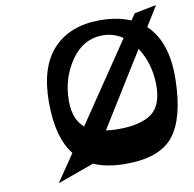

<svg xmlns="http://www.w3.org/2000/svg" viewBox="-98 -982 1148 1139"><g transform="rotate(-10 476.5 -412.5)"><path d="M842 -763Q959 -654 953 -424Q948 -194 864 -89.5Q780 15 572 14Q460 13 382 -22L381 -20L164 58L275 -105Q190 -212 190 -424Q190 -638 291 -745Q392 -852 572 -852Q677 -852 757 -818L783 -857L916 -883ZM308 -413Q308 -299 371 -248L693 -724Q637 -761 572 -761Q456 -761 382 -655Q308 -549 308 -413ZM572 -197Q703 -197 769 -244.5Q835 -292 835 -413Q835 -543 769 -645L494 -202Q524 -197 572 -197Z"/></g></svg>

Font: OpenDyslexic
Style: Regular
Weight: 400
Designer: Abbie Gonzalez
Version: Version 0.920;hotconv 1.0.109;makeotfexe 2.5.65596